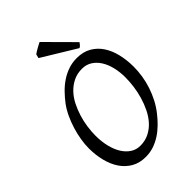

<svg xmlns="http://www.w3.org/2000/svg" viewBox="-249 -931 1042 1042"><g transform="rotate(-45 272.5 -409.5)"><path d="M457 -369.1Q457 -410.2 448.2 -446.5Q439.5 -482.9 422.4 -510Q405.3 -537.1 380.4 -553Q355.5 -568.8 323.2 -568.8Q286.1 -568.8 256.6 -554.4Q227.1 -540 204.1 -516.1Q181.2 -492.2 165 -460.4Q148.9 -428.7 138.4 -394.5Q127.9 -360.4 123 -325.4Q118.2 -290.5 118.2 -259.8Q118.2 -214.4 127.7 -175.5Q137.2 -136.7 154.8 -108.6Q172.4 -80.6 197 -64.7Q221.7 -48.8 252 -48.8Q289.6 -48.8 319.6 -64Q349.6 -79.1 372.3 -104.2Q395 -129.4 411.1 -162.4Q427.2 -195.3 437.5 -231Q447.8 -266.6 452.4 -302.2Q457 -337.9 457 -369.1ZM529.8 -377.9Q529.8 -343.3 524.2 -307.6Q518.6 -272 507.1 -237.3Q495.6 -202.6 478.8 -170.2Q461.9 -137.7 439.9 -109.9Q419.4 -83.5 396.2 -60.8Q373 -38.1 346.9 -21.2Q320.8 -4.4 291.7 5.4Q262.7 15.1 230 15.1Q183.1 15.1 148.2 -4.9Q113.3 -24.9 90.1 -59.3Q66.9 -93.8 55.4 -139.6Q43.9 -185.5 43.9 -236.8Q43.9 -267.6 49.6 -302Q55.2 -336.4 65.7 -370.8Q76.2 -405.3 91.3 -437.7Q106.4 -470.2 126 -497.1Q146.5 -524.4 170.2 -548.6Q193.8 -572.8 220.9 -590.8Q248 -608.9 278.8 -619.4Q309.6 -629.9 344.2 -629.9Q392.1 -629.9 427.2 -609.9Q462.4 -589.8 485.1 -555.4Q507.8 -521 518.8 -475.1Q529.8 -429.2 529.8 -377.9ZM416 -680.2Q409.2 -670.4 405 -666Q400.9 -661.6 393.1 -657.2L197.3 -776.4L203.1 -799.3Q207.5 -802.7 215.3 -807.6Q223.1 -812.5 231.9 -817.4Q240.7 -822.3 249 -826.7Q257.3 -831.1 263.2 -834L416 -680.2Z"/></g></svg>

Font: Gentium
Style: Italic
Weight: 400
Italic angle: -7°
Designer: J. Victor Gaultney
Version: Version 1.02; 2005; OFL release